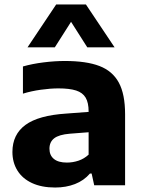

<svg xmlns="http://www.w3.org/2000/svg" viewBox="-20 -828 639 858"><path d="M539 -317.5V0H401L389.5 -52.5H382Q355 -21 315 -5.5Q275 10 226.5 10Q166 10 123 -10Q80 -30 57.8 -66Q35.5 -102 35.5 -149Q35.5 -227 93.8 -269.8Q152 -312.5 276.5 -320.5L376 -328V-330Q376 -369 362.8 -391.5Q349.5 -414 320.2 -423.5Q291 -433 241 -433Q205.5 -433 162.5 -427Q119.5 -421 82.5 -409.5V-531Q124.5 -543 174.5 -549.2Q224.5 -555.5 269.5 -555.5Q366 -555.5 424.5 -533Q483 -510.5 511 -458.8Q539 -407 539 -317.5ZM376 -137V-237L292 -230.5Q243.5 -226.5 222.2 -210Q201 -193.5 201 -163.5Q201 -134 220.8 -117.8Q240.5 -101.5 279 -101.5Q305.5 -101.5 330.8 -110Q356 -118.5 376 -137ZM492 -616.5H370L297.5 -730.5L225 -616.5H103L231 -808H364Z"/></svg>

Font: Encode Sans Semi Expanded
Style: Bold
Weight: 700
Width: 6
Designer: Multiple Designers
Foundry: Impallari Type
Version: Version 2.000